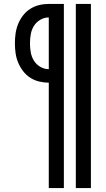

<svg xmlns="http://www.w3.org/2000/svg" viewBox="-20 -755 540 980"><path d="M367 205H444V-735H367ZM229 205H306V-735H229Q204 -735 179.5 -729Q155 -723 134 -709.5Q113 -696 97.5 -676Q82 -656 72.5 -632.5Q63 -609 59.5 -584Q56 -559 56 -534Q56 -509 59.5 -484Q63 -459 72.5 -436Q82 -413 97.5 -392.5Q113 -372 134 -358.5Q155 -345 179.5 -339Q204 -333 229 -333ZM229 -402Q206 -402 185.5 -414Q165 -426 153 -445.5Q141 -465 137 -488Q133 -511 133 -534Q133 -557 137 -580Q141 -603 153 -622.5Q165 -642 185.5 -654Q206 -666 229 -666Z"/></svg>

Font: Iosevka SS09
Style: Regular
Weight: 400
Monospace: yes
Designer: Belleve Invis
Foundry: Belleve Invis
Version: Version 5.2.1; ttfautohint (v1.8.3)